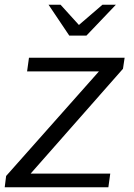

<svg xmlns="http://www.w3.org/2000/svg" viewBox="-47 -795 567 815"><path d="M475 -503 83 -58H421L413 0H-27L-21 -48L373 -492H68L76 -550H482ZM159 -775H210L288 -689L388 -775H445L320 -644H247Z"/></svg>

Font: Krub
Style: Italic
Weight: 400
Italic angle: -8°
Designer: Ekaluck Peanpanawate
Foundry: Cadson Demak Co.,Ltd.
Version: Version 1.000; ttfautohint (v1.6)